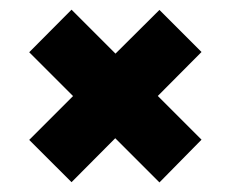

<svg xmlns="http://www.w3.org/2000/svg" viewBox="-20 -528 482 401"><path d="M129.4 -147.5 220.7 -239.3 313 -147 400.9 -236.3 309.6 -327.6 400.9 -419.4 313 -507.3 221.2 -416 129.4 -507.8 41 -418.9 220.7 -239.3 309.6 -327.6 221.2 -416 41 -235.8Z"/></svg>

Font: Roboto Flex Super Cond Bold
Style: Regular
Weight: 700
Width: 3
Designer: Berlow after Robertson
Foundry: Google
Version: Version 3.000